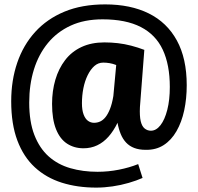

<svg xmlns="http://www.w3.org/2000/svg" viewBox="-20 -730 901 874"><path d="M418 124Q332 124 261 101.5Q190 79 138.5 31.5Q87 -16 59 -90.5Q31 -165 31 -269Q31 -364 58.5 -444.5Q86 -525 140 -584.5Q194 -644 273.5 -677Q353 -710 459 -710Q574 -710 657 -669Q740 -628 785 -546Q830 -464 830 -342Q830 -281 818.5 -227.5Q807 -174 783.5 -133Q760 -92 725 -69.5Q690 -47 643 -48Q613 -48 591 -56.5Q569 -65 554 -81Q539 -97 529.5 -120Q520 -143 515 -171Q497 -134 474 -108Q451 -82 422.5 -68.5Q394 -55 360 -55Q318 -55 285.5 -76Q253 -97 235 -142Q217 -187 217 -257Q217 -316 232 -367Q247 -418 276.5 -456.5Q306 -495 351 -516Q396 -537 455 -537Q486 -537 516.5 -533.5Q547 -530 577.5 -522Q608 -514 637 -503L617 -243Q615 -202 620.5 -178.5Q626 -155 638.5 -145Q651 -135 667 -135Q691 -135 710.5 -160Q730 -185 741.5 -230Q753 -275 753 -334Q753 -435 721 -503.5Q689 -572 621 -607Q553 -642 447 -642Q364 -642 302 -613.5Q240 -585 198 -534Q156 -483 134.5 -414Q113 -345 113 -263Q113 -176 136.5 -115.5Q160 -55 201.5 -18Q243 19 300 35.5Q357 52 424 52Q473 52 521 42.5Q569 33 609 17L629 80Q602 92 566 102.5Q530 113 492 118.5Q454 124 418 124ZM408 -171Q423 -171 436 -177Q449 -183 460 -196.5Q471 -210 480.5 -233.5Q490 -257 496 -293L509 -434Q494 -440 479 -442.5Q464 -445 450 -445Q427 -445 409.5 -429.5Q392 -414 379 -387.5Q366 -361 359.5 -328Q353 -295 353 -260Q353 -229 360.5 -209Q368 -189 380.5 -180Q393 -171 408 -171Z"/></svg>

Font: Georama ExtraCondensed Thin
Style: Bold
Weight: 700
Version: Version 1.001